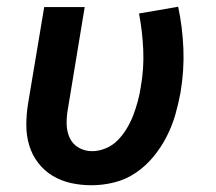

<svg xmlns="http://www.w3.org/2000/svg" viewBox="-20 -541 640 569"><path d="M251 8Q220 8 190.5 1.5Q161 -5 136 -20Q111 -35 93 -58.5Q75 -82 66.5 -110.5Q58 -139 58 -170.5Q58 -202 63 -233L111 -520H231L181 -217Q177 -195 177.5 -173Q178 -151 186.5 -132.5Q195 -114 213 -103.5Q231 -93 253 -93Q273 -93 293.5 -101.5Q314 -110 329.5 -126Q345 -142 356.5 -161.5Q368 -181 375.5 -201Q383 -221 388.5 -241.5Q394 -262 397 -282Q407 -338 404.5 -393.5Q402 -449 392 -501L508 -521Q521 -460 523.5 -396Q526 -332 515 -267Q509 -234 499.5 -201Q490 -168 474 -136.5Q458 -105 435 -77Q412 -49 382.5 -29Q353 -9 319 -0.5Q285 8 251 8Z"/></svg>

Font: Iosevka Aile
Style: Bold Italic
Weight: 700
Italic angle: -9°
Designer: Belleve Invis
Foundry: Belleve Invis
Version: Version 28.0.1; ttfautohint (v1.8.4)